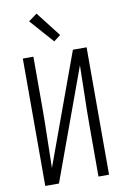

<svg xmlns="http://www.w3.org/2000/svg" viewBox="-104 -1032 708 1091"><g transform="rotate(-10 250.0 -486.5)"><path d="M66 0V-735H127V-441Q127 -354 124.5 -267Q122 -180 121 -94L355 -735H434V0H373V-294Q373 -381 375.5 -468Q378 -555 379 -641L145 0ZM259 -800 138 -937 187 -973 298 -830Z"/></g></svg>

Font: Iosevka Light
Style: Regular
Weight: 300
Monospace: yes
Designer: Belleve Invis
Foundry: Belleve Invis
Version: Version 32.5.0; ttfautohint (v1.8.4)